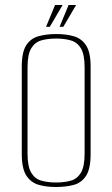

<svg xmlns="http://www.w3.org/2000/svg" viewBox="-20 -735 449 767"><path d="M203 12Q164 12 133.5 3Q103 -6 85 -34Q67 -62 67 -120V-469Q67 -527 85 -554.5Q103 -582 134.5 -590.5Q166 -599 205 -599Q245 -599 275.5 -590Q306 -581 324 -553.5Q342 -526 342 -469V-120Q342 -61 324 -33Q306 -5 275 3.5Q244 12 203 12ZM204 -6Q238 -6 263.5 -13.5Q289 -21 303.5 -45.5Q318 -70 318 -121V-466Q318 -517 303.5 -541.5Q289 -566 263 -573.5Q237 -581 204 -581Q170 -581 144.5 -573.5Q119 -566 104.5 -541.5Q90 -517 90 -466V-121Q90 -70 104.5 -45.5Q119 -21 144.5 -13.5Q170 -6 204 -6ZM164 -628 200 -715H230L179 -628ZM218 -628 254 -715H284L233 -628Z"/></svg>

Font: Alumni Sans Thin
Style: Regular
Weight: 100
Designer: Robert E. Leuschke
Foundry: Robert E. Leuschke
Version: Version 1.018